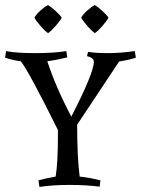

<svg xmlns="http://www.w3.org/2000/svg" viewBox="-23 -731 585 759"><path d="M348 -487Q348 -503 321 -509L325 -526Q355 -521 403.5 -521Q452 -521 510 -529L514 -503Q488 -494 448 -488L282 -238Q282 -108 292 -33Q336 -28 374 -18L371 7Q319 0 251.5 0Q184 0 133 8L129 -18Q148 -24 197 -33Q206 -87 206 -196V-217Q90 -451 59 -489Q31 -492 -3 -503L1 -529Q41 -521 116 -521Q191 -521 239 -529L243 -504Q197 -493 164 -489Q198 -385 259 -270Q348 -443 348 -487ZM221 -661Q214 -648 196.5 -628Q179 -608 167 -600Q155 -608 137.5 -628Q120 -648 113 -661Q119 -673 136 -688.5Q153 -704 167 -711Q180 -703 197 -687.5Q214 -672 221 -661ZM406 -661Q399 -648 381.5 -628Q364 -608 352 -600Q340 -608 322.5 -628Q305 -648 298 -661Q304 -673 321 -688.5Q338 -704 352 -711Q365 -703 382 -687.5Q399 -672 406 -661Z"/></svg>

Font: Almendra SC
Style: Regular
Weight: 400
Designer: Ana Sanfelippo
Foundry: Ana Sanfelippo
Version: Version 1.003